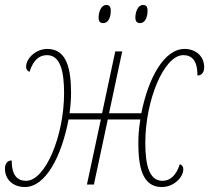

<svg xmlns="http://www.w3.org/2000/svg" viewBox="-42 -743 842 773"><path d="M522 -650C542 -650 552 -673 552 -700C552 -717 546 -723 534 -723C513 -723 503 -695 503 -672C503 -655 511 -650 522 -650ZM374 -650C394 -650 404 -673 404 -700C404 -717 397 -723 386 -723C365 -723 355 -695 355 -672C355 -655 362 -650 374 -650ZM58 10C142 10 206 -114 234 -262H364L308 0H336L392 -262H523C516 -218 515 -192 515 -167C515 -76 529 10 609 10C658 10 696 -29 696 -62C696 -72 691 -79 682 -82C667 -35 642 -15 612 -15C558 -15 543 -80 543 -168C543 -339 618 -521 696 -521C730 -521 753 -500 753 -439C771 -439 780 -453 780 -472C780 -518 745 -546 701 -546C619 -546 555 -429 527 -287H397L450 -536H422L369 -287H238C243 -325 244 -349 244 -369C244 -460 229 -546 149 -546C101 -546 63 -507 63 -474C63 -464 68 -457 77 -454C92 -502 117 -521 147 -521C201 -521 216 -456 216 -368C216 -197 141 -15 63 -15C29 -15 5 -36 5 -97C-13 -97 -22 -83 -22 -64C-22 -18 13 10 58 10Z"/></svg>

Font: Noto Serif SemiCondensed Thin
Style: Italic
Weight: 100
Width: 4
Italic angle: -12°
Designer: Monotype Design Team
Foundry: Monotype Imaging Inc.
Version: Version 2.013